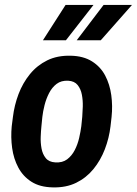

<svg xmlns="http://www.w3.org/2000/svg" viewBox="-20 -770 569 799"><path d="M28.8 -244.6 33.7 -282.7Q39.6 -332 57.1 -378.4Q74.7 -424.8 104.5 -461.4Q134.3 -498 176.5 -518.8Q218.8 -539.6 274.4 -538.1Q327.1 -537.1 362.8 -514.6Q398.4 -492.2 417.7 -455.6Q437 -418.9 443.1 -374Q449.2 -329.1 444.3 -283.2L439.9 -244.6Q434.1 -195.3 416.3 -148.9Q398.4 -102.5 368.7 -66.2Q338.9 -29.8 296.9 -9.3Q254.9 11.2 199.7 9.8Q146 8.8 110.8 -13.7Q75.7 -36.1 56.2 -72.8Q36.6 -109.4 30.5 -154.1Q24.4 -198.7 28.8 -244.6ZM156.2 -283.2 152.3 -243.7Q150.4 -225.6 149.4 -200.9Q148.4 -176.3 152.8 -152.3Q157.2 -128.4 170.4 -112.1Q183.6 -95.7 210 -94.2Q239.7 -92.3 259.3 -106.9Q278.8 -121.6 291 -145.3Q303.2 -168.9 309.3 -195.6Q315.4 -222.2 318.4 -245.1L322.3 -284.2Q323.7 -301.8 324.5 -326.7Q325.2 -351.6 320.8 -375.5Q316.4 -399.4 303.2 -416Q290 -432.6 263.7 -434.1Q234.9 -435.5 215.6 -420.9Q196.3 -406.2 184.1 -382.3Q171.9 -358.4 165.3 -332Q158.7 -305.7 156.2 -283.2ZM299.3 -602.5 411.1 -749.5H529.3L399.4 -602.5ZM158.7 -602.5 252.9 -749.5H369.1L254.4 -602.5Z"/></svg>

Font: Roboto Condensed SemiBold
Style: Italic
Weight: 600
Italic angle: -12°
Designer: Christian Robertson
Foundry: Google
Version: Version 3.008; 2023